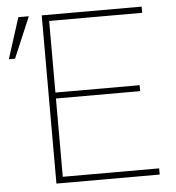

<svg xmlns="http://www.w3.org/2000/svg" viewBox="-73 -738 718 785"><g transform="rotate(-5 286.5 -345.5)"><path d="M127 0V-690.4H537.1V-665H155.3V-371.1H501V-346.7H155.3V-25.4H550.8V0ZM-22.5 -523.4 31.2 -691.4H74.2L2.9 -523.4Z"/></g></svg>

Font: Gothic A1 Thin
Style: Regular
Weight: 250
Designer: HanYang I&C Co.,Ltd.
Foundry: HanYang I&C Co.,Ltd.
Version: Version 2.50